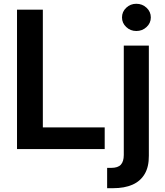

<svg xmlns="http://www.w3.org/2000/svg" viewBox="-20 -778 861 1002"><path d="M68.8 0V-727.5H203.6V-113.3H526.4V0ZM626 -540H756.8V34.7Q757.3 92.3 735.1 129.9Q712.9 167.5 671.4 185.8Q629.9 204.1 570.3 204.1H539.1V98.1H560.1Q595.7 98.1 610.8 81.3Q626 64.5 626 30.8ZM691.4 -616.2Q660.6 -616.2 638.7 -637Q616.7 -657.7 616.7 -687Q616.7 -716.8 638.7 -737.5Q660.6 -758.3 691.4 -758.3Q722.7 -758.3 744.9 -737.5Q767.1 -716.8 767.1 -687Q767.1 -657.7 744.9 -637Q722.7 -616.2 691.4 -616.2Z"/></svg>

Font: V-Inter
Style: SemiBold-600
Weight: 600
Designer: Rasmus Andersson
Foundry: rsms
Version: Version 4.000;git-4146feb